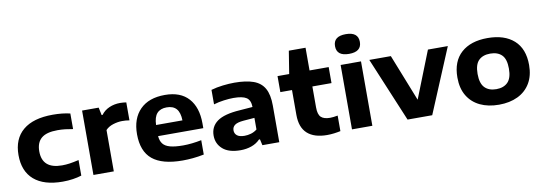

<svg xmlns="http://www.w3.org/2000/svg" viewBox="-59 -1195 4541 1606"><g transform="rotate(-10 2211.0 -392.0)"><path d="M368.5 10.5Q210 10.5 126 -62Q42 -134.5 42 -272Q42 -409.5 129 -482.5Q216 -555.5 382 -555.5Q464.5 -555.5 529.5 -540V-407.5Q495 -414 464.2 -417.5Q433.5 -421 399 -421Q305 -421 261.8 -384.2Q218.5 -347.5 218.5 -272.5Q218.5 -124.5 386.5 -124.5Q419 -124.5 451.5 -129.2Q484 -134 529.5 -144.5V-12.5Q497 -2 455.8 4.2Q414.5 10.5 368.5 10.5Z M630.5 0V-547H771.5L785 -481.5H793Q819.5 -517.5 862 -536Q904.5 -554.5 954.5 -554.5Q968.5 -554.5 981.8 -553.2Q995 -552 1006.5 -550V-397.5Q992 -400.5 975.5 -401.5Q959 -402.5 944.5 -402.5Q908 -402.5 868 -390Q828 -377.5 803.5 -351V0Z M1387.5 10.5Q1214.5 10.5 1131.5 -58Q1048.5 -126.5 1048.5 -272Q1048.5 -405 1122.8 -480.2Q1197 -555.5 1334.5 -555.5Q1466.5 -555.5 1535 -479.2Q1603.5 -403 1603.5 -266.5V-226H1219.5Q1222.5 -186 1241.5 -161Q1260.5 -136 1302 -124.5Q1343.5 -113 1414 -113Q1449 -113 1489.5 -117.5Q1530 -122 1569 -130V-8Q1519.5 2 1474.2 6.2Q1429 10.5 1387.5 10.5ZM1331.5 -450.5Q1277.5 -450.5 1249.2 -419.2Q1221 -388 1219 -320.5H1443Q1441.5 -387 1413.8 -418.8Q1386 -450.5 1331.5 -450.5Z M1879.5 10Q1779.5 10 1728.5 -35Q1677.5 -80 1677.5 -149.5Q1677.5 -225.5 1737.2 -268.8Q1797 -312 1930 -320.5L2039.5 -329Q2038.5 -387 2005.2 -409Q1972 -431 1895 -431Q1860 -431 1814 -425Q1768 -419 1726.5 -406.5V-529.5Q1773 -543 1826.2 -549.2Q1879.5 -555.5 1924.5 -555.5Q2023 -555.5 2086 -533Q2149 -510.5 2179 -457.2Q2209 -404 2209 -311.5V0H2065.5L2054 -51.5H2045.5Q2016 -20.5 1972.5 -5.2Q1929 10 1879.5 10ZM1849 -163.5Q1849 -136 1869.5 -119.5Q1890 -103 1933 -103Q1960.5 -103 1988.5 -111.2Q2016.5 -119.5 2039.5 -138V-236.5L1945.5 -229Q1892.5 -224.5 1870.8 -208Q1849 -191.5 1849 -163.5Z M2614.5 10.5Q2505 10.5 2447.2 -41.5Q2389.5 -93.5 2389.5 -200V-411H2290.5V-547H2389.5L2420.5 -740H2562.5V-547H2725V-411H2562.5V-232.5Q2562.5 -173 2586.8 -150Q2611 -127 2663.5 -127Q2690 -127 2728.5 -134.5V-2.5Q2703.5 3 2673.5 6.8Q2643.5 10.5 2614.5 10.5Z M2826.5 0V-547H2999.5V0ZM2913 -626Q2807.5 -626 2807.5 -709.5Q2807.5 -793.5 2913 -793.5Q3018.5 -793.5 3018.5 -709.5Q3018.5 -626 2913 -626Z M3298.5 0 3070 -547H3253L3410.5 -149L3568 -547H3737L3508 0Z M4074.5 10.5Q3983 10.5 3914.5 -22.2Q3846 -55 3808 -118.2Q3770 -181.5 3770 -273.5Q3770 -410.5 3850.8 -483Q3931.5 -555.5 4074.5 -555.5Q4218 -555.5 4298.5 -483.5Q4379 -411.5 4379 -273.5Q4379 -182.5 4341 -119Q4303 -55.5 4234.5 -22.5Q4166 10.5 4074.5 10.5ZM4074.5 -121.5Q4137.5 -121.5 4172.5 -157.2Q4207.5 -193 4207.5 -273Q4207.5 -354 4172.5 -388.8Q4137.5 -423.5 4074.5 -423.5Q4011.5 -423.5 3976.5 -388.8Q3941.5 -354 3941.5 -274Q3941.5 -193.5 3976.5 -157.5Q4011.5 -121.5 4074.5 -121.5Z"/></g></svg>

Font: Encode Sans Exp
Style: Bold
Weight: 700
Width: 7
Designer: Multiple Designers
Foundry: Impallari Type
Version: Version 3.002; ttfautohint (v1.8.3) -l 8 -r 50 -G 200 -x 14 